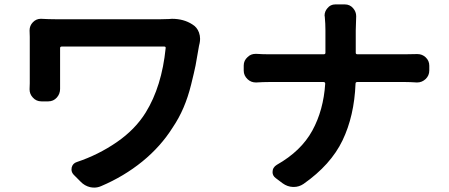

<svg xmlns="http://www.w3.org/2000/svg" viewBox="-20 -811 2040 872"><path d="M748 -724.6Q753.9 -725.6 760.7 -725.6Q814.5 -725.6 853.5 -700.2Q875 -687.5 883.8 -663.1Q888.7 -649.4 888.7 -634.8Q888.7 -625 886.7 -615.2Q884.8 -608.4 883.8 -602.5Q874 -543 868.2 -513.7Q862.3 -484.4 848.1 -427.2Q834 -370.1 813.5 -322.3Q793 -274.4 764.6 -232.4Q710 -145.5 626.5 -77.6Q543 -9.8 439.5 34.2Q423.8 41 408.2 41Q399.4 41 389.6 39.1Q364.3 33.2 345.7 13.7L314.5 -17.6Q304.7 -28.3 304.7 -41Q304.7 -44.9 305.7 -50.8Q310.5 -69.3 329.1 -75.2Q425.8 -107.4 509.8 -165Q593.8 -222.7 641.6 -299.8Q714.8 -418 732.4 -592.8Q733.4 -599.6 725.6 -599.6H260.7Q252.9 -599.6 252.9 -592.8V-432.6V-407.2Q252.9 -384.8 238.3 -368.2Q222.7 -350.6 199.2 -350.6H168Q144.5 -350.6 128.9 -368.2Q114.3 -383.8 114.3 -405.3L115.2 -432.6V-643.6L114.3 -672.9Q114.3 -694.3 129.4 -710Q144.5 -725.6 165 -725.6Q166 -725.6 167 -725.6Q201.2 -723.6 232.4 -723.6H710Q729.5 -723.6 748 -724.6Z M1595.7 -571.3Q1595.7 -564.5 1603.5 -564.5H1821.3Q1845.7 -564.5 1872.1 -565.4Q1874 -565.4 1876 -565.4Q1897.5 -565.4 1913.1 -550.8Q1929.7 -535.2 1929.7 -512.7V-491.2Q1929.7 -467.8 1913.1 -452.1Q1896.5 -436.5 1875 -436.5Q1874 -436.5 1872.1 -436.5Q1841.8 -438.5 1820.3 -438.5H1602.5Q1594.7 -438.5 1594.7 -430.7Q1588.9 -284.2 1535.6 -173.3Q1482.4 -62.5 1358.4 24.4Q1337.9 38.1 1314.5 38.1Q1312.5 38.1 1310.5 38.1Q1285.2 37.1 1263.7 21.5L1232.4 -2Q1217.8 -12.7 1217.8 -29.3Q1217.8 -50.8 1237.3 -62.5Q1347.7 -125 1398.4 -217.8Q1449.2 -310.5 1457 -430.7Q1457 -438.5 1449.2 -438.5H1202.1Q1175.8 -438.5 1144.5 -436.5Q1142.6 -436.5 1141.6 -436.5Q1120.1 -436.5 1104.5 -451.2Q1086.9 -467.8 1086.9 -490.2V-513.7Q1086.9 -536.1 1104.5 -551.8Q1119.1 -566.4 1140.6 -566.4Q1142.6 -566.4 1144.5 -566.4Q1173.8 -564.5 1198.2 -564.5H1450.2Q1458 -564.5 1458 -571.3V-673.8Q1458 -703.1 1455.1 -734.4Q1454.1 -737.3 1454.1 -740.2Q1454.1 -758.8 1466.8 -773.4Q1480.5 -791 1502.9 -791H1545.9Q1569.3 -791 1584 -773.4Q1597.7 -757.8 1597.7 -737.3L1595.7 -672.9Z"/></svg>

Font: Gen Jyuu Gothic Bold
Style: Bold
Weight: 700
Designer: [Source Han Sans]
Ryoko NISHIZUKA  (kana & ideographs); Paul D. Hunt (Latin, Greek & Cyrillic); Wenlong ZHANG  (bopomofo
Version: Version 1.002.20150607